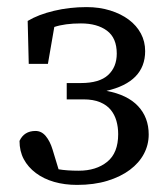

<svg xmlns="http://www.w3.org/2000/svg" viewBox="-20 -508 470 541"><path d="M197 13Q162 13 132.5 4.5Q103 -4 81 -20.5Q59 -37 47 -59.5Q35 -82 35 -111Q48 -139 80 -139Q97 -139 109 -124.5Q121 -110 128 -87L145 -31Q168 -27 202 -27Q251 -27 282 -52Q313 -77 313 -130Q313 -150 308 -167.5Q303 -185 292 -198.5Q281 -212 262 -220Q243 -228 215 -228H168V-274H208Q260 -274 284.5 -296.5Q309 -319 309 -357Q309 -401 281.5 -421.5Q254 -442 208 -442Q163 -442 133 -432L115 -328H61L58 -449Q88 -467 132 -477.5Q176 -488 224 -488Q260 -488 290.5 -478.5Q321 -469 343 -452.5Q365 -436 377 -413.5Q389 -391 389 -364Q389 -277 280 -252Q339 -241 369 -209Q399 -177 399 -129Q399 -100 385.5 -74.5Q372 -49 346 -29.5Q320 -10 282.5 1.5Q245 13 197 13Z"/></svg>

Font: Source Serif Pro
Style: Regular
Weight: 400
Designer: Frank Grießhammer
Foundry: Adobe Systems Incorporated
Version: Version 2.000;PS 1.000;hotconv 16.6.51;makeotf.lib2.5.65220